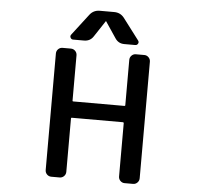

<svg xmlns="http://www.w3.org/2000/svg" viewBox="-62 -1044 1123 1087"><g transform="rotate(5 500.0 -501.0)"><path d="M316.4 -753.9Q331.1 -753.9 341.3 -743.7Q351.6 -733.4 351.6 -718.8V-460.9Q351.6 -457 355.5 -457H646.5Q651.4 -457 651.4 -460.9V-718.8Q651.4 -733.4 661.6 -743.7Q671.9 -753.9 685.5 -753.9H734.4Q748 -753.9 758.3 -743.7Q768.6 -733.4 768.6 -718.8V-56.6Q768.6 -42 758.3 -31.7Q748 -21.5 734.4 -21.5H685.5Q671.9 -21.5 661.6 -31.7Q651.4 -42 651.4 -56.6V-359.4Q651.4 -364.3 646.5 -364.3H355.5Q351.6 -364.3 351.6 -359.4V-56.6Q351.6 -42 341.3 -31.7Q331.1 -21.5 316.4 -21.5H269.5Q254.9 -21.5 244.6 -31.7Q234.4 -42 234.4 -56.6V-718.8Q234.4 -733.4 244.6 -743.7Q254.9 -753.9 269.5 -753.9ZM502.9 -923.8Q502.9 -925.8 501 -925.8Q499 -925.8 499 -923.8L440.4 -835Q421.9 -805.7 386.7 -805.7H324.2Q314.5 -805.7 309.6 -815.4Q307.6 -819.3 307.6 -823.2Q307.6 -828.1 311.5 -833L404.3 -954.1Q425.8 -981.4 460.9 -981.4H543Q578.1 -981.4 599.6 -954.1L691.4 -833Q695.3 -828.1 695.3 -823.2Q695.3 -819.3 693.4 -815.4Q688.5 -805.7 677.7 -805.7H615.2Q581.1 -805.7 562.5 -835Z"/></g></svg>

Font: Gen Jyuu Gothic L Monospace Medium
Style: Regular
Weight: 500
Designer: [Source Han Sans]
Ryoko NISHIZUKA  (kana & ideographs); Paul D. Hunt (Latin, Greek & Cyrillic); Wenlong ZHANG  (bopomofo
Version: Version 1.002.20150607